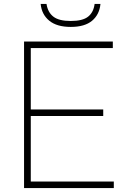

<svg xmlns="http://www.w3.org/2000/svg" viewBox="-20 -950 640 970"><path d="M135.5 -33H555V0H101.5V-740H550V-707H135.5V-397H501.5V-364H135.5ZM185.5 -930H215Q221.5 -887.5 249.8 -865.8Q278 -844 337.5 -844Q397.5 -844 425 -865.8Q452.5 -887.5 458 -930H487.5Q482.5 -876.5 445.2 -845.2Q408 -814 337.5 -814Q267 -814 228.8 -845.5Q190.5 -877 185.5 -930Z"/></svg>

Font: Encode Sans Semi Expanded Thin
Style: Regular
Weight: 250
Width: 6
Designer: Multiple Designers
Foundry: Impallari Type
Version: Version 2.000